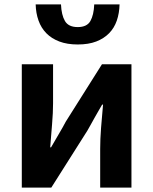

<svg xmlns="http://www.w3.org/2000/svg" viewBox="-20 -852 695 872"><path d="M79 -560H221V-383Q221 -341 216.5 -288Q212 -235 208 -183H212Q219 -195 228 -210.5Q237 -226 246 -241.5Q255 -257 264 -272.5Q273 -288 279 -300L443 -560H577V0H435V-176Q435 -219 439 -271.5Q443 -324 448 -377H444Q437 -365 428 -349.5Q419 -334 410 -318Q401 -302 392.5 -286.5Q384 -271 377 -259L213 0H79ZM333 -650Q285 -650 249.5 -663.5Q214 -677 190.5 -701Q167 -725 155 -758.5Q143 -792 142 -832H257Q259 -784 275 -756.5Q291 -729 333 -729Q375 -729 390.5 -756.5Q406 -784 408 -832H523Q522 -792 510.5 -758.5Q499 -725 475.5 -701Q452 -677 417 -663.5Q382 -650 333 -650Z"/></svg>

Font: SpoqaHanSans-Bold
Style: Regular
Weight: 700
Designer: [Spoqa Han Sans] Dong-huui Kim \uAE40 \uB3D9 \uD718   [Noto Sans] Ryoko NISHIZUKA \u897F \u585A \u6DBC \u5B50  (kana & i
Foundry: Spoqa (http://www.spoqa-han-sans.com)
Version: Version 2.000